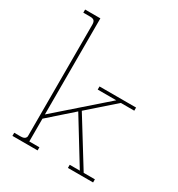

<svg xmlns="http://www.w3.org/2000/svg" viewBox="-165 -796 840 905"><g transform="rotate(30 255.0 -343.5)"><path d="M36 0V-17H73Q96 -17 100 -34V-642Q100 -657 94 -663.5Q88 -670 72 -670H35V-687H118V-164L376 -390H275V-407H474V-390H401L260 -266L414 -17H475V0H338V-17H393L247 -255L118 -141V-17H173V0Z"/></g></svg>

Font: Grandiflora One
Style: Regular
Weight: 400
Designer: Haesung Cho
Foundry: JAMO
Version: Version 1.000; ttfautohint (v1.8.4.7-5d5b);gftools[0.9.28]